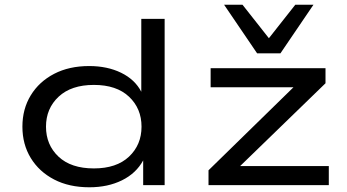

<svg xmlns="http://www.w3.org/2000/svg" viewBox="-20 -785 1470 814"><path d="M359 9Q273 9 209.5 -24Q146 -57 110.5 -115Q75 -173 75 -248Q75 -323 110.5 -381Q146 -439 209.5 -472Q273 -505 358 -505Q435 -505 493.5 -476.5Q552 -448 579 -396V-705H678V0H587V-105Q557 -50 497 -20.5Q437 9 359 9ZM378 -71Q474 -71 527 -121Q580 -171 580 -248Q580 -325 527 -375Q474 -425 378 -425Q282 -425 228.5 -375Q175 -325 175 -248Q175 -171 228 -121Q281 -71 378 -71ZM864 0V-63L1260 -450L1266 -415H873V-496H1360V-432L962 -46L956 -81H1374V0ZM1070 -559 930 -765H1008L1120 -623L1232 -765H1309L1169 -559Z"/></svg>

Font: Nunito Sans 7pt Expanded
Style: Regular
Weight: 400
Width: 7
Designer: Vernon Adams
Foundry: Vernon Adams
Version: Version 3.101;gftools[0.9.27]